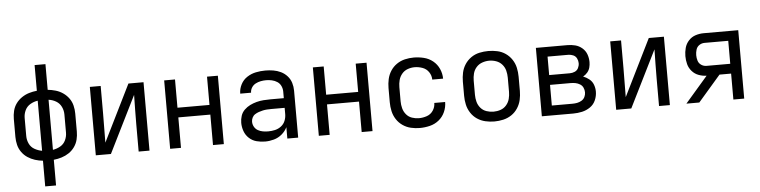

<svg xmlns="http://www.w3.org/2000/svg" viewBox="-52 -1006 5863 1482"><g transform="rotate(-5 2880.0 -265.0)"><path d="M246 205H330V6Q361 3 391.5 -6.5Q422 -16 448 -33.5Q474 -51 492.5 -77Q511 -103 518.5 -133.5Q526 -164 526 -195V-335Q526 -366 518.5 -397Q511 -428 492.5 -453.5Q474 -479 448 -497Q422 -515 391.5 -524Q361 -533 330 -536V-735H246V-536Q215 -533 185 -524Q155 -515 128.5 -497Q102 -479 83.5 -453.5Q65 -428 57.5 -397Q50 -366 50 -335V-195Q50 -164 57.5 -133.5Q65 -103 83.5 -77Q102 -51 128.5 -33.5Q155 -16 185 -6.5Q215 3 246 6ZM246 -71Q216 -76 188.5 -91.5Q161 -107 147.5 -135.5Q134 -164 134 -195V-335Q134 -366 147.5 -394.5Q161 -423 188.5 -439Q216 -455 246 -459ZM330 -71V-459Q361 -455 388 -439Q415 -423 428.5 -394.5Q442 -366 442 -335V-195Q442 -164 428.5 -135.5Q415 -107 388 -91.5Q361 -76 330 -71Z M656 0H773L991 -439Q990 -382 989 -325.5Q988 -269 988 -212V0H1072V-530H955L738 -91Q738 -148 739 -204.5Q740 -261 740 -318V-530H656Z M1232 0H1316V-236H1564V0H1648V-530H1564V-311H1316V-530H1232Z M1968 8Q2002 8 2036 -1.5Q2070 -11 2097.5 -34Q2125 -57 2140 -88V0H2224V-364Q2224 -395 2215 -424.5Q2206 -454 2185 -477.5Q2164 -501 2136 -514.5Q2108 -528 2077.5 -533Q2047 -538 2016 -538Q1979 -538 1942.5 -530.5Q1906 -523 1874.5 -502.5Q1843 -482 1825.5 -448Q1808 -414 1808 -378V-377H1892Q1892 -398 1903.5 -416.5Q1915 -435 1934 -445Q1953 -455 1974 -459Q1995 -463 2016 -463Q2038 -463 2060.5 -458Q2083 -453 2102 -440.5Q2121 -428 2130.5 -407Q2140 -386 2140 -364V-313H2037Q2010 -313 1982.5 -311Q1955 -309 1928.5 -302Q1902 -295 1877.5 -283Q1853 -271 1833 -251.5Q1813 -232 1804.5 -205.5Q1796 -179 1796 -152Q1796 -119 1807.5 -87Q1819 -55 1844 -32Q1869 -9 1901.5 -0.5Q1934 8 1968 8ZM1998 -68Q1978 -68 1957.5 -71.5Q1937 -75 1919 -85Q1901 -95 1890.5 -113.5Q1880 -132 1880 -153Q1880 -169 1887.5 -184.5Q1895 -200 1909 -209Q1923 -218 1939 -223.5Q1955 -229 1971 -232.5Q1987 -236 2003.5 -237Q2020 -238 2037 -238H2140V-189Q2140 -163 2130 -138Q2120 -113 2098.5 -96.5Q2077 -80 2051 -74Q2025 -68 1998 -68Z M2384 0H2468V-236H2716V0H2800V-530H2716V-311H2468V-530H2384Z M3166 8Q3205 8 3244 -1.5Q3283 -11 3314 -36Q3345 -61 3361.5 -98Q3378 -135 3378 -175H3294Q3294 -143 3276 -116Q3258 -89 3227.5 -78.5Q3197 -68 3166 -68Q3139 -68 3112.5 -77Q3086 -86 3068 -107.5Q3050 -129 3043 -156Q3036 -183 3036 -210V-320Q3036 -348 3043 -374.5Q3050 -401 3068 -422.5Q3086 -444 3112.5 -453.5Q3139 -463 3166 -463Q3197 -463 3227.5 -452Q3258 -441 3276 -414Q3294 -387 3294 -356H3378Q3378 -395 3361.5 -432Q3345 -469 3314 -494Q3283 -519 3244 -528.5Q3205 -538 3166 -538Q3131 -538 3097 -530Q3063 -522 3034 -502Q3005 -482 2986 -452.5Q2967 -423 2959.5 -389Q2952 -355 2952 -320V-210Q2952 -175 2959.5 -141Q2967 -107 2986 -77.5Q3005 -48 3034 -28Q3063 -8 3097 0Q3131 8 3166 8Z M3744 8Q3779 8 3813.5 0Q3848 -8 3877 -27.5Q3906 -47 3925.5 -77Q3945 -107 3952.5 -141Q3960 -175 3960 -210V-320Q3960 -355 3952.5 -389.5Q3945 -424 3925.5 -453.5Q3906 -483 3877 -503Q3848 -523 3813.5 -530.5Q3779 -538 3744 -538Q3709 -538 3674.5 -530.5Q3640 -523 3611 -503Q3582 -483 3562.5 -453.5Q3543 -424 3535.5 -389.5Q3528 -355 3528 -320V-210Q3528 -175 3535.5 -141Q3543 -107 3562.5 -77Q3582 -47 3611 -27.5Q3640 -8 3674.5 0Q3709 8 3744 8ZM3744 -68Q3717 -68 3690 -77Q3663 -86 3644.5 -107.5Q3626 -129 3619 -156Q3612 -183 3612 -210V-320Q3612 -348 3619 -375Q3626 -402 3644.5 -423Q3663 -444 3690 -453.5Q3717 -463 3744 -463Q3772 -463 3798.5 -453.5Q3825 -444 3843.5 -423Q3862 -402 3869 -375Q3876 -348 3876 -320V-210Q3876 -183 3869 -156Q3862 -129 3843.5 -107.5Q3825 -86 3798.5 -77Q3772 -68 3744 -68Z M4112 0H4356Q4390 0 4424 -7.5Q4458 -15 4487 -35Q4516 -55 4530 -87.5Q4544 -120 4544 -154Q4544 -181 4534.5 -207Q4525 -233 4503.5 -250.5Q4482 -268 4456 -278Q4475 -288 4489.5 -305Q4504 -322 4509.5 -343Q4515 -364 4515 -385Q4515 -416 4504.5 -445Q4494 -474 4470 -494.5Q4446 -515 4416.5 -522.5Q4387 -530 4356 -530H4112ZM4356 -312H4196V-455H4356Q4376 -455 4394.5 -447Q4413 -439 4422 -421Q4431 -403 4431 -384Q4431 -364 4422 -346Q4413 -328 4394.5 -320Q4376 -312 4356 -312ZM4196 -76V-236H4356Q4375 -236 4393 -232.5Q4411 -229 4427.5 -219Q4444 -209 4452 -191.5Q4460 -174 4460 -155Q4460 -137 4452 -120Q4444 -103 4427.5 -93Q4411 -83 4393 -79.5Q4375 -76 4356 -76Z M4688 0H4805L5023 -439Q5022 -382 5021 -325.5Q5020 -269 5020 -212V0H5104V-530H4987L4770 -91Q4770 -148 4771 -204.5Q4772 -261 4772 -318V-530H4688Z M5232 0H5332L5506 -201H5596V0H5680V-530H5412Q5380 -530 5349 -520Q5318 -510 5295.5 -485.5Q5273 -461 5264.5 -429.5Q5256 -398 5256 -366Q5256 -334 5264 -303.5Q5272 -273 5293.5 -248.5Q5315 -224 5345 -213Q5375 -202 5406 -201ZM5412 -277Q5390 -277 5371.5 -289.5Q5353 -302 5346.5 -323Q5340 -344 5340 -366Q5340 -387 5346.5 -408.5Q5353 -430 5371.5 -442.5Q5390 -455 5412 -455H5596V-277Z"/></g></svg>

Font: Iosevka SS01 Extended
Style: Regular
Weight: 400
Width: 7
Monospace: yes
Designer: Belleve Invis
Foundry: Belleve Invis
Version: Version 3.4.7; ttfautohint (v1.8.3)